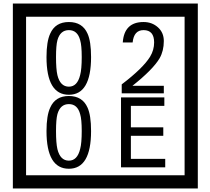

<svg xmlns="http://www.w3.org/2000/svg" viewBox="-20 -980 1195 1090"><path d="M1103 90H53V-960H1103ZM1028 15V-885H128V15ZM497 -656Q497 -442 371 -442Q244 -442 244 -656Q244 -744 265 -789Q294 -855 371 -855Q448 -855 477 -789Q497 -745 497 -656ZM444 -656Q444 -723 435 -752Q420 -809 371 -809Q322 -809 306 -752Q298 -723 298 -656Q298 -587 306 -553Q322 -488 371 -488Q419 -488 435 -554Q444 -587 444 -656ZM910 -450H671V-501Q792 -593 832 -658Q855 -696 855 -739Q855 -809 795 -809Q740 -809 733 -739H677Q685 -855 795 -855Q843 -855 876.5 -825Q910 -795 910 -747Q910 -691 886 -649Q848 -585 732 -493H910ZM497 -236Q497 -22 371 -22Q244 -22 244 -236Q244 -324 265 -369Q294 -435 371 -435Q448 -435 477 -369Q497 -325 497 -236ZM444 -236Q444 -303 435 -332Q420 -389 371 -389Q322 -389 306 -332Q298 -303 298 -236Q298 -167 306 -133Q322 -68 371 -68Q419 -68 435 -134Q444 -167 444 -236ZM918 -30H667V-427H913V-379H723V-257H907V-209H723V-78H918Z"/></svg>

Font: Unicode BMP Fallback SIL
Style: Regular
Weight: 400
Foundry: NRSI, SIL International
Version: Version 5.1 Based on Unicode 5.1